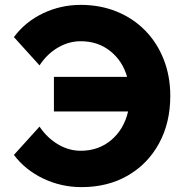

<svg xmlns="http://www.w3.org/2000/svg" viewBox="-20 -751 766 787"><path d="M314 16Q231 16 157.5 -19Q84 -54 37 -116L142 -232Q173 -186 217.5 -159.5Q262 -133 311 -133Q384 -133 436 -177Q488 -221 505 -294H201V-436H501Q482 -502 431.5 -542Q381 -582 311 -582Q262 -582 217.5 -556Q173 -530 142 -483L37 -599Q84 -662 156.5 -696.5Q229 -731 311 -731Q391 -731 458.5 -703.5Q526 -676 575 -626Q624 -576 651 -507.5Q678 -439 678 -358Q678 -248 632 -163.5Q586 -79 504 -31.5Q422 16 314 16Z"/></svg>

Font: Wix Madefor Text ExtraBold
Style: Regular
Weight: 800
Designer: Dalton Maag Ltd
Foundry: Dalton Maag Ltd
Version: Version 3.100